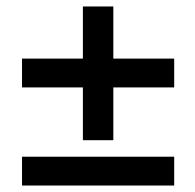

<svg xmlns="http://www.w3.org/2000/svg" viewBox="-20 -573 603 593"><path d="M236 -140V-553H330V-140ZM518 -303H48V-392H518ZM518 0H48V-89H518Z"/></svg>

Font: Source Serif 4
Style: Bold Italic
Weight: 700
Italic angle: -12°
Designer: Frank Grießhammer
Foundry: Adobe Systems Incorporated
Version: Version 4.004;hotconv 1.0.116;makeotfexe 2.5.65601